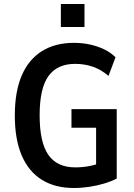

<svg xmlns="http://www.w3.org/2000/svg" viewBox="-20 -929 670 959"><path d="M349 10Q255 10 189 -31Q123 -72 88.5 -152.5Q54 -233 54 -352Q54 -470 88 -550.5Q122 -631 188.5 -673Q255 -715 349 -715Q392 -715 430 -706.5Q468 -698 500.5 -682.5Q533 -667 557 -643L522 -550Q484 -582 443 -596Q402 -610 355 -610Q266 -610 222 -549Q178 -488 178 -353Q178 -218 221.5 -155.5Q265 -93 356 -93Q392 -93 426 -99.5Q460 -106 494 -119L460 -79V-291H337V-384H563V-37Q536 -23 501 -12.5Q466 -2 427 4Q388 10 349 10ZM284 -794V-909H402V-794Z"/></svg>

Font: Nunito Sans 10pt Condensed
Style: Bold
Weight: 700
Width: 3
Designer: Vernon Adams
Foundry: Vernon Adams
Version: Version 3.101;gftools[0.9.27]